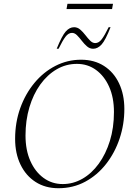

<svg xmlns="http://www.w3.org/2000/svg" viewBox="-20 -986 738 1016"><path d="M289 10Q220 10 168.5 -23Q117 -56 88.5 -115Q60 -174 60 -251Q60 -338 87 -413.5Q114 -489 162 -547Q210 -605 273.5 -637.5Q337 -670 409 -670Q479 -670 530.5 -637Q582 -604 610 -545Q638 -486 638 -409Q638 -328 613 -253Q588 -178 541.5 -118.5Q495 -59 431 -24.5Q367 10 289 10ZM312 -12Q367 -12 416 -40Q465 -68 502.5 -119.5Q540 -171 561.5 -240.5Q583 -310 583 -393Q583 -470 557.5 -527Q532 -584 488 -616Q444 -648 387 -648Q329 -648 279.5 -619Q230 -590 193 -538.5Q156 -487 135.5 -418Q115 -349 115 -269Q115 -192 140.5 -134.5Q166 -77 210.5 -44.5Q255 -12 312 -12ZM280 -728Q308 -797 328 -819.5Q348 -842 372 -842Q390 -842 404.5 -829.5Q419 -817 432 -800Q445 -783 457.5 -770.5Q470 -758 484 -758Q503 -758 518.5 -778.5Q534 -799 555 -842H565Q538 -773 517.5 -750.5Q497 -728 473 -728Q455 -728 440.5 -740.5Q426 -753 413 -770Q400 -787 387.5 -799.5Q375 -812 361 -812Q342 -812 326.5 -791.5Q311 -771 290 -728ZM332 -938 337 -966H578L573 -938Z"/></svg>

Font: Spectral ExtraLight
Style: Italic
Weight: 275
Italic angle: -10°
Designer: Jean-Baptiste Levee
Foundry: Production Type
Version: Version 2.001